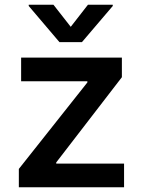

<svg xmlns="http://www.w3.org/2000/svg" viewBox="-20 -788 596 808"><path d="M59.3 0H502.1V-99.4H216.6V-104.4L492.9 -463.1V-545.5H68.9V-446H347.7V-441.1L59.3 -77.1ZM100.9 -762.8 230.1 -610.8H324.9L454.5 -762.8V-768.1H350.1L277.7 -675.1L204.9 -768.1H100.9Z"/></svg>

Font: Magic Ui Pro Semi Bold
Style: Regular
Weight: 600
Designer: Stefan Endress, Andreas Faust
Version: Version 1.000;FEAKit 1.0